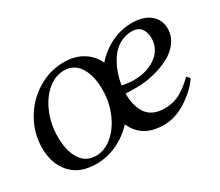

<svg xmlns="http://www.w3.org/2000/svg" viewBox="-94 -697 1036 906"><g transform="rotate(-30 424.0 -244.5)"><path d="M314.5 -490.7Q374.5 -490.7 416.7 -464.8Q459 -439 480 -393.6Q520 -439 573 -464.8Q626 -490.7 685.1 -490.7Q749 -490.7 784.4 -460.9Q819.8 -431.2 819.8 -384.3Q819.8 -342.8 794.7 -309.3Q769.5 -275.9 729.2 -256.1Q689 -236.3 642.8 -225.8Q596.7 -215.3 550.3 -215.3Q521.5 -215.3 494.1 -216.8Q494.1 -184.6 500.2 -158.2Q506.3 -131.8 520.3 -109.9Q534.2 -87.9 559.1 -75.7Q584 -63.5 618.7 -63.5Q646 -63.5 670.2 -70.1Q694.3 -76.7 715.1 -89.8Q735.8 -103 749.5 -114.3Q763.2 -125.5 781.7 -143.1L796.4 -126.5Q765.6 -79.1 703.9 -38.3Q642.1 2.4 578.1 2.4Q459.5 2.4 418.5 -92.8Q377.4 -48.3 323 -22.9Q268.6 2.4 209.5 2.4Q120.6 2.4 72.5 -51Q24.4 -104.5 24.4 -189.9Q24.4 -268.6 63.5 -337.9Q102.5 -407.2 169.7 -449Q236.8 -490.7 314.5 -490.7ZM295.9 -456.5Q247.6 -456.5 205.6 -420.7Q163.6 -384.8 139.2 -325.2Q114.7 -265.6 114.7 -198.2Q114.7 -123.5 143.6 -77.6Q172.4 -31.7 227.5 -31.7Q275.4 -31.7 317.4 -67.4Q359.4 -103 384.3 -162.4Q409.2 -221.7 409.2 -289.1Q409.2 -363.8 379.9 -410.2Q350.6 -456.5 295.9 -456.5ZM665 -456.5Q628.4 -456.5 597.9 -438.7Q567.4 -420.9 547.4 -391.4Q527.3 -361.8 514.9 -328.6Q502.4 -295.4 497.1 -259.3Q529.3 -252 560.1 -252Q633.3 -252 682.1 -287.8Q731 -323.7 731 -383.3Q731 -414.6 715.1 -435.5Q699.2 -456.5 665 -456.5Z"/></g></svg>

Font: Flanker
Style: Italic
Weight: 400
Italic angle: -12°
Designer: Flanker
Version: Version 2.027